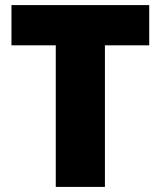

<svg xmlns="http://www.w3.org/2000/svg" viewBox="-20 -734 631 754"><path d="M392 0V-556H566V-714H25V-556H199V0Z"/></svg>

Font: Noto Sans Myanmar UI Black
Style: Regular
Weight: 900
Designer: Monotype Design Team
Foundry: Monotype Imaging Inc.
Version: Version 2.103